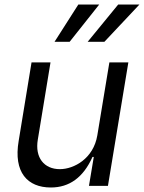

<svg xmlns="http://www.w3.org/2000/svg" viewBox="-20 -821 636 848"><path d="M287.6 -636.4 418.3 -801.1H326L220.9 -636.4ZM441.1 -636.4 595.9 -801.1H502.1L367.2 -636.4ZM204.5 7.1C286.2 7.1 347.7 -36.9 388.5 -127.8H394.2L372.9 0H456.7L546.9 -545.5H463.1L409.8 -223C392.8 -120.7 306.8 -73.9 244.3 -73.9C174.7 -73.9 133.5 -125 147 -204.5L203.1 -545.5H119.3L62.5 -198.9C38.7 -59.7 101.6 7.1 204.5 7.1Z"/></svg>

Font: Riot Sans 2.0
Style: Italic
Weight: 400
Italic angle: -9.39999°
Designer: Rasmus Andersson
Foundry: rsms
Version: Version 3.006;hotconv 1.0.109;makeotfexe 2.5.65596